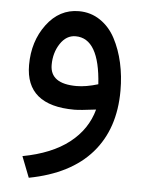

<svg xmlns="http://www.w3.org/2000/svg" viewBox="-47 -391 525 687"><g transform="rotate(5 215.0 -47.5)"><path d="M300.8 -6.3Q243.2 1 223.1 1Q47.9 1 47.9 -144.5Q47.9 -229.5 93.5 -290.5Q139.2 -351.6 209 -351.6Q252 -351.6 285.9 -328.6Q319.8 -305.7 340.3 -266.8Q360.8 -228 371.3 -180.7Q381.8 -133.3 381.8 -81.1Q381.8 56.2 306.2 142.8Q230.5 229.5 82 257.8L52.7 182.6Q156.7 163.1 219 114.5Q281.2 65.9 300.8 -6.3ZM300.8 -97.2Q290.5 -261.2 205.1 -261.2Q171.9 -261.2 150.1 -228.3Q128.4 -195.3 128.4 -151.9Q128.4 -84 223.6 -84Q257.3 -84 300.8 -97.2Z"/></g></svg>

Font: Vazir WOL
Style: WOL
Weight: 400
Foundry: Based on Dejavu fonts, by Saber Rastikerdar
Version: Version 26.0.0